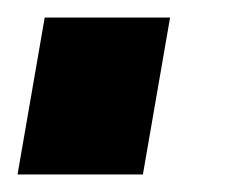

<svg xmlns="http://www.w3.org/2000/svg" viewBox="-26 -199 269 219"><path d="M-6 0 25 -179H168L137 0Z"/></svg>

Font: Archivo ExtraCondensed Black
Style: Italic
Weight: 900
Width: 2
Italic angle: -10°
Designer: Hector Gatti
Foundry: Omnibus-Type
Version: Version 2.001